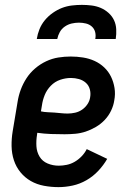

<svg xmlns="http://www.w3.org/2000/svg" viewBox="-20 -760 540 788"><path d="M220 8Q190 8 160.5 2.5Q131 -3 106.5 -17Q82 -31 64 -53Q46 -75 37 -102.5Q28 -130 27.5 -160.5Q27 -191 32 -221L52 -341Q56 -367 65 -391.5Q74 -416 88.5 -438.5Q103 -461 124 -479Q145 -497 169.5 -508.5Q194 -520 219.5 -524Q245 -528 270 -528Q296 -528 321 -524Q346 -520 368 -510Q390 -500 407.5 -483.5Q425 -467 435.5 -445.5Q446 -424 450 -399Q454 -374 449 -348Q446 -327 436 -306Q426 -285 410 -268Q394 -251 373.5 -239Q353 -227 332 -220Q311 -213 289 -211Q267 -209 245 -209Q217 -209 189 -210Q161 -211 133 -215L132 -207Q128 -183 129.5 -159.5Q131 -136 142.5 -117Q154 -98 175.5 -89Q197 -80 221 -80Q237 -80 254 -83.5Q271 -87 286.5 -96Q302 -105 315 -118.5Q328 -132 336 -148L420 -108Q405 -82 383.5 -59Q362 -36 335 -20.5Q308 -5 278.5 1.5Q249 8 220 8ZM258 -294Q273 -294 288.5 -297.5Q304 -301 317 -310Q330 -319 339 -332.5Q348 -346 350 -361Q353 -378 348.5 -394Q344 -410 332 -420.5Q320 -431 304 -435.5Q288 -440 271 -440Q249 -440 227 -432.5Q205 -425 188.5 -408Q172 -391 163.5 -370Q155 -349 152 -327L148 -303Q161 -300 175 -299.5Q189 -299 203 -298Q217 -297 230.5 -295.5Q244 -294 258 -294ZM131 -600Q134 -620 142 -640Q150 -660 164 -677Q178 -694 196.5 -707Q215 -720 234.5 -727.5Q254 -735 275 -737.5Q296 -740 316 -740Q336 -740 356 -737.5Q376 -735 393.5 -727.5Q411 -720 425.5 -707Q440 -694 448 -677Q456 -660 457 -640Q458 -620 455 -600H371Q374 -615 370.5 -628.5Q367 -642 357 -651Q347 -660 333 -663.5Q319 -667 304 -667Q289 -667 274 -663.5Q259 -660 246 -651Q233 -642 225.5 -628.5Q218 -615 215 -600Z"/></svg>

Font: Iosevka Curly Semibold
Style: Italic
Weight: 600
Italic angle: -9°
Monospace: yes
Designer: Belleve Invis
Foundry: Belleve Invis
Version: Version 22.1.2; ttfautohint (v1.8.4)